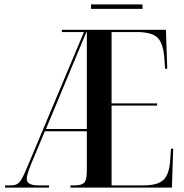

<svg xmlns="http://www.w3.org/2000/svg" viewBox="-20 -849 831 869"><path d="M3 0H202V-10H153Q101 -10 101 -40Q101 -58 121 -107L183 -255H373V-78Q373 -33 360.5 -21.5Q348 -10 320 -10H299V0H758L764 -176H754L750 -122Q746 -60 720 -35Q694 -10 630 -10H485V-371H691V-381H485V-704H598Q666 -704 692.5 -679Q719 -654 724 -584L727 -538H737L731 -714H260V-704H360L103 -92Q82 -41 69 -25.5Q56 -10 31 -10H3ZM188 -265 371 -704H373V-265ZM392 -809V-829H625V-809Z"/></svg>

Font: Noto Serif Display Condensed Semi
Style: Regular
Weight: 600
Width: 3
Designer: Monotype Design Team
Foundry: Monotype Imaging Inc.
Version: Version 1.900